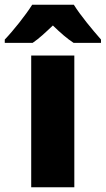

<svg xmlns="http://www.w3.org/2000/svg" viewBox="-70 -786 444 806"><path d="M240 -766H65C39 -724 -16 -655 -50 -620V-606H67C95 -625 119 -648 152 -679C184 -648 210 -625 239 -606H354V-620C318 -661 268 -721 240 -766ZM242 0V-553H61V0Z"/></svg>

Font: Noto Sans Georgian SemiCondensed Black
Style: Regular
Weight: 900
Width: 4
Designer: Monotype Design Team, Akaki Razmadze
Foundry: Google LLC
Version: Version 2.005